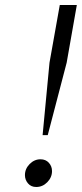

<svg xmlns="http://www.w3.org/2000/svg" viewBox="-20 -732 326 766"><path d="M150 -193 177.5 -482 218.5 -712H286.5L246 -482L170.5 -193ZM124.5 14Q104 14 91.8 -0.2Q79.5 -14.5 79.5 -33.5Q79.5 -58.5 98.2 -77.5Q117 -96.5 141.5 -96.5Q162.5 -96.5 175 -82.5Q187.5 -68.5 187.5 -49.5Q187.5 -24.5 168.8 -5.2Q150 14 124.5 14Z"/></svg>

Font: Overpass Light
Style: Italic
Weight: 300
Italic angle: -10°
Designer: Delve Withrington, Dave Bailey, Thomas Jockin
Foundry: Delve Fonts LLC
Version: Version 4.000; ttfautohint (v1.8.3)